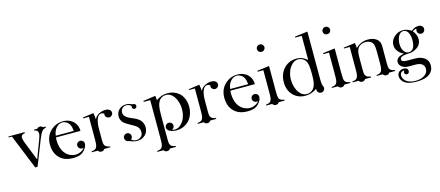

<svg xmlns="http://www.w3.org/2000/svg" viewBox="-59 -1321 4955 2164"><g transform="rotate(-15 2419.0 -238.5)"><path d="M188 -415V-404Q165 -399 159 -394Q143 -385 143 -363Q143 -352 148 -332Q152 -315 166 -281L245 -81L324 -289Q342 -335 342 -358Q342 -382 327 -394Q321 -399 298 -404V-415H335Q348 -431 369 -431Q390 -431 403 -415H433V-404Q405 -396 389 -380Q368 -357 341 -287L228 0H201L37 -404H-1V-415Z M514 -266Q513 -254 512.5 -245Q512 -236 512 -231Q512 -188 524 -148Q536 -108 558 -81Q579 -54 612 -37Q647 -21 680 -21Q707 -21 730 -31Q742 -36 752 -41.5Q762 -47 770 -55Q779 -64 784 -74Q779 -72 775 -71Q771 -70 766 -70Q748 -70 735 -83Q722 -96 722 -115Q722 -134 735 -146.5Q748 -159 766 -159Q780 -159 791 -152Q811 -139 811 -115Q810 -86 792 -60Q774 -34 755 -20Q735 -5 707 2Q679 9 644 9Q583 9 541 -10Q499 -28 468 -68Q427 -122 427 -204Q427 -314 505 -376Q561 -422 636 -422Q674 -422 708 -408Q743 -392 764 -368Q800 -326 800 -266ZM727 -285Q725 -309 720.5 -327.5Q716 -346 709 -359Q695 -385 674 -397Q651 -411 627 -411Q585 -411 554 -375Q523 -340 517 -285Z M1001 -347Q1017 -377 1040 -393Q1053 -402 1071 -409.5Q1089 -417 1108 -420Q1127 -423 1145 -421Q1163 -419 1177 -410Q1197 -397 1197 -373Q1197 -355 1184 -342Q1171 -329 1153 -329Q1134 -329 1121 -342Q1108 -355 1108 -373Q1108 -378 1110 -384Q1094 -395 1077 -395Q1044 -395 1026 -352Q1007 -310 1007 -232V-141V-104Q1007 -87 1008 -75Q1009 -63 1011 -55Q1015 -40 1027 -30Q1041 -16 1077 -10V0H1007Q994 21 969 21Q943 21 932 0H861V-10Q888 -13 903 -21Q916 -27 923 -45Q928 -53 931 -78Q932 -89 932.5 -105.5Q933 -122 933 -144V-394H866V-404L992 -422Q1001 -378 1001 -347Z M1469 -399Q1481 -391 1481 -375Q1481 -364 1473 -356Q1465 -348 1454 -348Q1443 -348 1435 -356Q1427 -364 1427 -375Q1427 -383 1430 -388Q1404 -411 1372 -411Q1344 -411 1325 -392Q1306 -372 1306 -343Q1306 -322 1317.5 -306.5Q1329 -291 1347 -279.5Q1365 -268 1386.5 -259Q1408 -250 1428 -241Q1451 -230 1468.5 -217.5Q1486 -205 1497 -189Q1520 -157 1520 -115Q1520 -64 1487 -30Q1448 9 1389 9Q1373 9 1357 5.5Q1341 2 1324 -4Q1313 -9 1306.5 -11Q1300 -13 1298 -14Q1279 -14 1266 -27.5Q1253 -41 1253 -59Q1253 -77 1266 -90.5Q1279 -104 1297 -104Q1316 -104 1329 -91Q1342 -78 1342 -59Q1342 -38 1325 -24Q1350 -2 1382 -2Q1413 -2 1435 -21Q1460 -40 1460 -79Q1460 -102 1449 -121.5Q1438 -141 1418 -155Q1410 -160 1397.5 -167Q1385 -174 1368 -184Q1308 -216 1286 -238Q1257 -270 1257 -310Q1257 -354 1286 -386Q1320 -422 1375 -422Q1388 -422 1401.5 -419Q1415 -416 1438 -406Q1443 -404 1446 -403.5Q1449 -403 1452 -403Q1462 -403 1469 -399Z M1808 -90Q1828 -78 1828 -52Q1828 -38 1820 -26.5Q1812 -15 1799 -10Q1816 -5 1830 -5Q1883 -5 1920 -54Q1944 -82 1956 -123Q1969 -162 1969 -207Q1969 -248 1957 -289Q1945 -329 1924 -358Q1886 -408 1835 -408Q1808 -408 1786 -395Q1764 -384 1750 -361Q1735 -337 1729 -302Q1723 -267 1723 -203V49V83Q1723 100 1724 111.5Q1725 123 1727 131Q1731 146 1743 158Q1758 171 1793 177V187H1723Q1710 208 1685 208Q1660 208 1647 187H1576V177Q1608 172 1618 166Q1631 160 1639 142Q1642 137 1643.5 128Q1645 119 1647 108Q1648 97 1648.5 80.5Q1649 64 1649 43V-397H1573V-409L1716 -429Q1718 -417 1719.5 -406.5Q1721 -396 1721 -386V-377Q1758 -402 1789 -412Q1805 -417 1822 -419.5Q1839 -422 1858 -422Q1930 -422 1985 -378Q2018 -350 2036 -307Q2054 -263 2054 -213Q2054 -159 2035 -114Q2016 -68 1980 -38Q1924 9 1848 9Q1833 9 1814 6Q1795 3 1778.5 -4Q1762 -11 1750.5 -22.5Q1739 -34 1739 -52Q1739 -71 1752 -84Q1765 -97 1783 -97Q1797 -97 1808 -90Z M2237 -347Q2253 -377 2276 -393Q2289 -402 2307 -409.5Q2325 -417 2344 -420Q2363 -423 2381 -421Q2399 -419 2413 -410Q2433 -397 2433 -373Q2433 -355 2420 -342Q2407 -329 2389 -329Q2370 -329 2357 -342Q2344 -355 2344 -373Q2344 -378 2346 -384Q2330 -395 2313 -395Q2280 -395 2262 -352Q2243 -310 2243 -232V-141V-104Q2243 -87 2244 -75Q2245 -63 2247 -55Q2251 -40 2263 -30Q2277 -16 2313 -10V0H2243Q2230 21 2205 21Q2179 21 2168 0H2097V-10Q2124 -13 2139 -21Q2152 -27 2159 -45Q2164 -53 2167 -78Q2168 -89 2168.5 -105.5Q2169 -122 2169 -144V-394H2102V-404L2228 -422Q2237 -378 2237 -347Z M2549 -266Q2548 -254 2547.5 -245Q2547 -236 2547 -231Q2547 -188 2559 -148Q2571 -108 2593 -81Q2614 -54 2647 -37Q2682 -21 2715 -21Q2742 -21 2765 -31Q2777 -36 2787 -41.5Q2797 -47 2805 -55Q2814 -64 2819 -74Q2814 -72 2810 -71Q2806 -70 2801 -70Q2783 -70 2770 -83Q2757 -96 2757 -115Q2757 -134 2770 -146.5Q2783 -159 2801 -159Q2815 -159 2826 -152Q2846 -139 2846 -115Q2845 -86 2827 -60Q2809 -34 2790 -20Q2770 -5 2742 2Q2714 9 2679 9Q2618 9 2576 -10Q2534 -28 2503 -68Q2462 -122 2462 -204Q2462 -314 2540 -376Q2596 -422 2671 -422Q2709 -422 2743 -408Q2778 -392 2799 -368Q2835 -326 2835 -266ZM2762 -285Q2760 -309 2755.5 -327.5Q2751 -346 2744 -359Q2730 -385 2709 -397Q2686 -411 2662 -411Q2620 -411 2589 -375Q2558 -340 2552 -285Z M3003 -598Q2984 -598 2971 -610Q2959 -623 2959 -641Q2959 -659 2972 -671Q2984 -684 3003 -684Q3022 -684 3034 -671Q3047 -659 3047 -641Q3047 -623 3034 -610Q3022 -598 3003 -598ZM3042 -422V-140L3043 -103Q3043 -68 3047 -55Q3050 -39 3062 -29Q3077 -16 3112 -10V0H3042Q3037 10 3026.5 16Q3016 22 3004 22Q2992 22 2982 16Q2972 10 2966 0H2896V-10Q2922 -13 2938 -20Q2951 -28 2958 -44Q2965 -57 2966 -78Q2967 -89 2967.5 -105.5Q2968 -122 2968 -144V-393H2901V-394V-404Z M3486 -211Q3486 -280 3480 -313Q3474 -348 3459 -369Q3445 -388 3424 -399Q3400 -410 3379 -410Q3326 -410 3289 -361Q3265 -333 3253 -291Q3240 -252 3240 -208Q3240 -165 3252 -125Q3264 -84 3285 -56Q3321 -6 3375 -6Q3401 -6 3423 -19Q3444 -30 3460 -54Q3474 -80 3480 -112Q3486 -146 3486 -211ZM3488 -36Q3454 -13 3420 -2Q3390 8 3351 8Q3278 8 3225 -36Q3192 -64 3173 -107Q3155 -150 3155 -201Q3155 -256 3174 -300Q3193 -344 3229 -376Q3285 -423 3361 -423Q3397 -423 3425 -412Q3452 -401 3486 -373V-655H3411H3410V-666L3560 -685V-119Q3560 -69 3571 -47Q3577 -38 3577 -24Q3577 -6 3564 7Q3551 20 3533 20Q3514 20 3501 7Q3488 -6 3488 -24Z M3769 -598Q3750 -598 3737 -610Q3725 -623 3725 -641Q3725 -659 3738 -671Q3750 -684 3769 -684Q3788 -684 3800 -671Q3813 -659 3813 -641Q3813 -623 3800 -610Q3788 -598 3769 -598ZM3808 -422V-140L3809 -103Q3809 -68 3813 -55Q3816 -39 3828 -29Q3843 -16 3878 -10V0H3808Q3803 10 3792.5 16Q3782 22 3770 22Q3758 22 3748 16Q3738 10 3732 0H3662V-10Q3688 -13 3704 -20Q3717 -28 3724 -44Q3731 -57 3732 -78Q3733 -89 3733.5 -105.5Q3734 -122 3734 -144V-393H3667V-394V-404Z M4050 0Q4037 21 4012 21Q3987 21 3974 0H3904V-10Q3918 -12 3928.5 -14.5Q3939 -17 3946 -21Q3959 -29 3966 -45Q3969 -50 3970.5 -59Q3972 -68 3974 -79Q3975 -90 3975.5 -106Q3976 -122 3976 -144V-394H3909V-404L4043 -422Q4050 -395 4050 -369V-361Q4110 -422 4194 -422Q4256 -422 4294 -393Q4332 -364 4332 -311V-104Q4332 -69 4336 -56Q4339 -41 4351 -30Q4363 -18 4401 -10V0H4331Q4320 21 4294 21Q4269 21 4256 0H4186V-10Q4200 -12 4210.5 -14.5Q4221 -17 4228 -21Q4241 -29 4248 -45Q4251 -51 4252.5 -59.5Q4254 -68 4256 -79Q4257 -90 4257.5 -106.5Q4258 -123 4258 -144V-248Q4258 -303 4254 -326Q4251 -350 4240 -366Q4229 -383 4208 -392Q4188 -402 4162 -402Q4136 -402 4111 -391Q4088 -381 4074 -362Q4060 -344 4055 -318Q4052 -305 4051 -285Q4050 -265 4050 -236V-140V-104Q4050 -87 4051 -75.5Q4052 -64 4054 -56Q4058 -40 4070 -30Q4082 -17 4120 -10V0H4050Z M4526 -283Q4526 -232 4548 -197Q4570 -164 4605 -164Q4640 -164 4660 -197Q4679 -229 4679 -288Q4679 -348 4654 -385Q4634 -411 4606 -411Q4571 -411 4550 -376Q4539 -361 4533 -333Q4526 -309 4526 -283ZM4548 42Q4548 54 4539.5 62Q4531 70 4520 70Q4508 70 4500 62Q4492 54 4492 42Q4492 29 4504 20Q4476 20 4463.5 34.5Q4451 49 4451.5 68.5Q4452 88 4463.5 108.5Q4475 129 4495 141Q4535 167 4596 167Q4661 167 4702 138Q4742 111 4742 65Q4742 29 4715 9Q4689 -10 4639 -10H4561Q4514 -10 4483 -33Q4453 -55 4453 -89Q4453 -123 4485 -143Q4501 -153 4546 -164Q4502 -184 4480 -216Q4456 -247 4456 -286Q4456 -336 4493 -374Q4514 -396 4544 -410Q4572 -422 4604 -422Q4650 -422 4700 -389Q4723 -408 4741 -415Q4758 -422 4781.5 -422.5Q4805 -423 4820 -412Q4839 -398 4839 -375Q4839 -356 4826.5 -343Q4814 -330 4795 -330Q4776 -330 4763 -343Q4750 -356 4750 -375Q4750 -387 4756 -396Q4745 -401 4731.5 -394Q4718 -387 4709 -379Q4749 -332 4749 -280Q4749 -216 4692 -179Q4678 -170 4663 -164Q4648 -158 4631 -154Q4626 -153 4610.5 -152Q4595 -151 4569 -149Q4497 -144 4497 -109Q4497 -78 4558 -78H4639Q4683 -78 4711 -71Q4739 -63 4762 -47Q4805 -16 4805 42Q4805 106 4755 142Q4705 179 4605 179Q4497 179 4454 136Q4429 111 4423.5 79.5Q4418 48 4441 21Q4450 11 4468 4.5Q4486 -2 4503.5 -1Q4521 0 4534.5 9Q4548 18 4548 37Z"/></g></svg>

Font: Wachinanga
Style: Regular
Weight: 400
Designer: deFharo
Foundry: deFharo
Version: Wachinanga: Version 2.001 2013